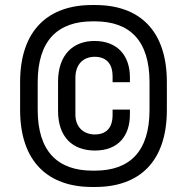

<svg xmlns="http://www.w3.org/2000/svg" viewBox="-20 -732 744 764"><path d="M346 12H359C533 12 644 -87 644 -295V-405C644 -613 533 -712 359 -712H346C173 -712 60 -613 60 -405V-295C60 -87 173 12 346 12ZM130 -295V-405C130 -572 211 -647 348 -647H358C495 -647 575 -572 575 -405V-295C575 -128 495 -53 358 -53H348C211 -53 130 -128 130 -295ZM211 -291C211 -187 268 -133 358 -133C451 -133 497 -192 497 -277V-296H428V-275C428 -222 402 -197 357 -197C315 -197 280 -224 280 -276V-422C280 -477 312 -506 357 -506C408 -506 428 -472 428 -430V-405H497V-424C497 -510 448 -569 356 -569C270 -569 211 -513 211 -407Z"/></svg>

Font: Meta Space
Style: Regular
Weight: 400
Designer: Meta Pool / Florian Karsten
Foundry: Meta Pool / Florian Karsten
Version: Version 2.000;Glyphs 3.1.1 (3137)